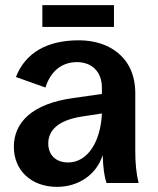

<svg xmlns="http://www.w3.org/2000/svg" viewBox="-20 -713 614 748"><path d="M202 15C287 15 357 -34 380 -109C382 -58 386 -27 395 0H520C511 -37 507 -76 507 -125V-350C507 -494 400 -556 288 -556C162 -556 79 -507 42 -413L157 -372C177 -435 220 -471 280 -471C338 -471 377 -433 377 -372V-347L265 -331C105 -309 34 -236 34 -141C34 -48 103 15 202 15ZM145 -608H424V-693H145ZM168 -154C168 -207 209 -245 299 -259L377 -271C372 -160 321 -80 245 -80C198 -80 168 -109 168 -154Z"/></svg>

Font: Ronzino
Style: Bold
Weight: 700
Designer: Nunzio Mazzaferro
Foundry: Collletttivo
Version: Version 1.000;Glyphs 3.3 (3337)